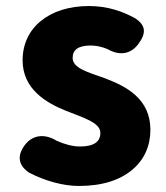

<svg xmlns="http://www.w3.org/2000/svg" viewBox="-20 -603 550 637"><path d="M115 -533C77 -502 55 -457 55 -403C55 -308 132 -262 200 -235C258 -212 313 -196 313 -162C313 -134 293 -117 246 -117C221 -117 195 -124 168 -136C129 -160 88 -157 61 -120C36 -85 41 -54 77 -30C129 -3 189 14 242 14C320 14 379 -6 419 -40C459 -73 479 -120 479 -172C479 -275 400 -316 329 -343C270 -364 221 -377 221 -411C221 -438 240 -452 281 -452C299 -452 318 -448 337 -440C375 -418 413 -422 439 -457C465 -492 465 -518 429 -542C388 -565 337 -583 275 -583C209 -583 154 -565 115 -533Z"/></svg>

Font: GenSenRounded2 TW H
Style: Regular
Weight: 900
Version: Version 2.100;PS 2.1;hotconv 16.6.51;makeotf.lib2.5.65220 DE